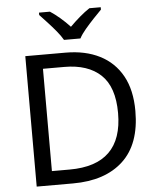

<svg xmlns="http://www.w3.org/2000/svg" viewBox="-61 -996 853 1047"><g transform="rotate(-5 365.0 -472.0)"><path d="M669 -364Q669 -183 570.5 -91.5Q472 0 296 0H97V-714H317Q425 -714 504 -674Q583 -634 626 -556.5Q669 -479 669 -364ZM574 -361Q574 -504 503.5 -570.5Q433 -637 304 -637H187V-77H284Q574 -77 574 -361ZM315 -784Q302 -807 280 -833.5Q258 -860 234 -886Q210 -912 192 -931V-944H252Q278 -927 306 -903Q334 -879 359 -852Q386 -879 414 -903Q442 -927 468 -944H530V-931Q511 -912 486.5 -886Q462 -860 439.5 -833.5Q417 -807 405 -784Z"/></g></svg>

Font: Noto Sans Gothic
Style: Regular
Weight: 400
Designer: Monotype Design Team
Foundry: Monotype Imaging Inc.
Version: Version 2.001; ttfautohint (v1.8.4.7-5d5b)